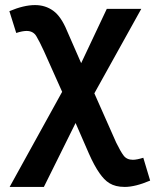

<svg xmlns="http://www.w3.org/2000/svg" viewBox="-20 -547 626 757"><path d="M225 -185 18 190H153L278 -62C298.7 -14 316.2 26.2 330.5 58.5C344.8 90.8 358.8 116.7 372.5 136C396.2 169.5 420.6 190 472 190C499.3 190 532.7 181.7 572 165L545 75C527.7 80.3 514 83 504 83C488 83 475.8 77.5 467.5 66.5C459.2 55.5 449.3 38.3 438 15L352 -179L537 -512H401L300 -298L244 -426C228.7 -463.3 210.7 -489.5 190 -504.5C169.3 -519.5 145.3 -527 118 -527C88.7 -527 55 -519 17 -503L44 -417C60 -422.3 73.7 -425 85 -425C102.3 -425 115.2 -418 123.5 -404C131.8 -390 141.7 -370.7 153 -346Z"/></svg>

Font: Fog Sans
Style: Bold
Weight: 700
Foundry: Intel Corporation
Version: Version 1.00